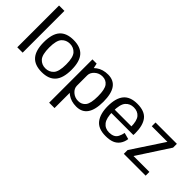

<svg xmlns="http://www.w3.org/2000/svg" viewBox="-15 -1558 2551 2551"><g transform="rotate(45 1261.0 -282.0)"><path d="M63 0H164V-785H63Z M524.5 4.5Q657 4.5 721 -69.5Q785 -143.5 785 -298Q785 -452.5 721 -525.5Q657 -598.5 524.5 -598.5Q392 -598.5 327.8 -525.5Q263.5 -452.5 263.5 -298Q263.5 -143.5 327.8 -69.5Q392 4.5 524.5 4.5ZM524.5 -65.5Q455 -65.5 410 -114.2Q365 -163 365 -297.5Q365 -431.5 410 -480.2Q455 -529 524.5 -529Q594 -529 639 -480.2Q684 -431.5 684 -297.5Q684 -163 639 -114.2Q594 -65.5 524.5 -65.5Z M883 221H984V-491L962 -592.5H883ZM1173 4Q1279.5 4 1332 -71.8Q1384.5 -147.5 1384.5 -297.5Q1384.5 -448 1332 -523Q1279.5 -598 1173 -598Q1076 -598 1008 -549.2Q940 -500.5 940 -447.5L984 -394Q984 -445.5 1029.8 -486.5Q1075.5 -527.5 1139 -527.5Q1205.5 -527.5 1243.8 -478Q1282 -428.5 1282 -297Q1282 -165 1243.8 -115.8Q1205.5 -66.5 1139 -66.5Q1075.5 -66.5 1029.8 -107Q984 -147.5 984 -200L940 -146Q940 -93.5 1008 -44.8Q1076 4 1173 4Z M1725 5V-61.5Q1649 -61.5 1606.2 -116.8Q1563.5 -172 1563.5 -297.5Q1563.5 -430 1607.8 -480.5Q1652 -531 1723.5 -531Q1797 -531 1838 -482.8Q1879 -434.5 1879 -318.5L1884.5 -329.5H1552.5V-266.5H1977.5Q1979.5 -281.5 1979.5 -299Q1979.5 -447.5 1920.2 -522.8Q1861 -598 1723.5 -598Q1589.5 -598 1527.5 -522.8Q1465.5 -447.5 1465.5 -297.5Q1465.5 -155 1526.2 -75Q1587 5 1725 5ZM1725 -61.5V5Q1800 5 1848.8 -14.5Q1897.5 -34 1928.5 -76.5Q1959.5 -119 1968 -180L1877 -204.5Q1868.5 -161 1850.8 -126Q1833 -91 1800.8 -76.2Q1768.5 -61.5 1725 -61.5Z M2065 0H2475V-70.5H2172.5L2173 -65L2469.5 -521V-592.5H2068.5V-522H2366L2365.5 -527.5L2065 -71Z"/></g></svg>

Font: Anybody UltraCondensed Thin
Style: Regular
Weight: 400
Version: Version 1.111